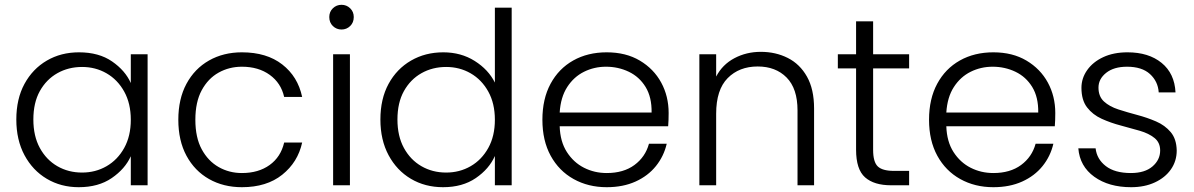

<svg xmlns="http://www.w3.org/2000/svg" viewBox="-20 -772 4975 800"><path d="M48 -274Q48 -360 82 -422.5Q116 -485 175 -519.5Q234 -554 309 -554Q392 -554 447 -516Q502 -478 525 -426V-546H595V0H525V-121Q501 -68 445.5 -30Q390 8 308 8Q234 8 175 -27Q116 -62 82 -125.5Q48 -189 48 -274ZM525 -273Q525 -341 497.5 -390.5Q470 -440 424 -466.5Q378 -493 322 -493Q265 -493 219 -467Q173 -441 146 -392.5Q119 -344 119 -274Q119 -205 146 -155.5Q173 -106 219 -79.5Q265 -53 322 -53Q378 -53 424 -79.5Q470 -106 497.5 -155.5Q525 -205 525 -273Z M723 -273Q723 -360 757 -423Q791 -486 851 -520Q911 -554 988 -554Q1091 -554 1156 -503.5Q1221 -453 1239 -368H1164Q1151 -426 1104 -460Q1057 -494 988 -494Q935 -494 891 -469.5Q847 -445 820.5 -396Q794 -347 794 -273Q794 -199 820.5 -150Q847 -101 891 -76Q935 -51 988 -51Q1057 -51 1103.5 -84.5Q1150 -118 1164 -178H1239Q1221 -96 1156 -44Q1091 8 988 8Q911 8 851 -26Q791 -60 757 -123Q723 -186 723 -273Z M1403 -649Q1382 -649 1367 -663.5Q1352 -678 1352 -701Q1352 -723 1367 -737.5Q1382 -752 1403 -752Q1424 -752 1439 -737.5Q1454 -723 1454 -701Q1454 -678 1439 -663.5Q1424 -649 1403 -649ZM1368 -546H1438V0H1368Z M1565 -274Q1565 -360 1599 -422.5Q1633 -485 1692.5 -519.5Q1752 -554 1827 -554Q1901 -554 1958 -518Q2015 -482 2042 -428V-740H2112V0H2042V-122Q2018 -68 1962.5 -30Q1907 8 1826 8Q1751 8 1692 -27Q1633 -62 1599 -125.5Q1565 -189 1565 -274ZM2042 -273Q2042 -341 2014.5 -390.5Q1987 -440 1941 -466.5Q1895 -493 1839 -493Q1782 -493 1736 -467Q1690 -441 1663 -392.5Q1636 -344 1636 -274Q1636 -205 1663 -155.5Q1690 -106 1736 -79.5Q1782 -53 1839 -53Q1895 -53 1941 -79.5Q1987 -106 2014.5 -155.5Q2042 -205 2042 -273Z M2758 -173Q2746 -121 2713 -80Q2680 -39 2628 -15.5Q2576 8 2508 8Q2431 8 2370 -26Q2309 -60 2274.5 -123Q2240 -186 2240 -273Q2240 -360 2274 -423Q2308 -486 2368.5 -520Q2429 -554 2508 -554Q2588 -554 2646 -519.5Q2704 -485 2735 -428Q2766 -371 2766 -301Q2766 -284 2765.5 -272Q2765 -260 2764 -246H2312Q2314 -182 2342 -138.5Q2370 -95 2413.5 -73Q2457 -51 2508 -51Q2578 -51 2623.5 -84.5Q2669 -118 2684 -173ZM2505 -494Q2456 -494 2413.5 -473Q2371 -452 2343.5 -409.5Q2316 -367 2312 -303H2695Q2696 -367 2670 -409.5Q2644 -452 2600 -473Q2556 -494 2505 -494Z M2894 -546H2964V-453Q2990 -503 3040 -529.5Q3090 -556 3150 -556Q3212 -556 3262.5 -530.5Q3313 -505 3342.5 -452.5Q3372 -400 3372 -320V0H3303V-312Q3303 -403 3257.5 -449Q3212 -495 3137 -495Q3060 -495 3012 -446.5Q2964 -398 2964 -298V0H2894Z M3471 -487V-546H3547V-683H3618V-546H3768V-487H3618V-148Q3618 -97 3637.5 -78.5Q3657 -60 3704 -60H3768V0H3693Q3622 0 3584.5 -33Q3547 -66 3547 -148V-487Z M4369 -173Q4357 -121 4324 -80Q4291 -39 4239 -15.5Q4187 8 4119 8Q4042 8 3981 -26Q3920 -60 3885.5 -123Q3851 -186 3851 -273Q3851 -360 3885 -423Q3919 -486 3979.5 -520Q4040 -554 4119 -554Q4199 -554 4257 -519.5Q4315 -485 4346 -428Q4377 -371 4377 -301Q4377 -284 4376.5 -272Q4376 -260 4375 -246H3923Q3925 -182 3953 -138.5Q3981 -95 4024.5 -73Q4068 -51 4119 -51Q4189 -51 4234.5 -84.5Q4280 -118 4295 -173ZM4116 -494Q4067 -494 4024.5 -473Q3982 -452 3954.5 -409.5Q3927 -367 3923 -303H4306Q4307 -367 4281 -409.5Q4255 -452 4211 -473Q4167 -494 4116 -494Z M4693 8Q4600 8 4539.5 -35.5Q4479 -79 4473 -154H4545Q4550 -109 4587.5 -80Q4625 -51 4692 -51Q4750 -51 4782 -78.5Q4814 -106 4814 -145Q4814 -178 4790.5 -197Q4767 -216 4729.5 -227Q4692 -238 4650 -249Q4608 -260 4570.5 -277Q4533 -294 4509.5 -324.5Q4486 -355 4486 -406Q4486 -446 4510 -480Q4534 -514 4577 -534Q4620 -554 4678 -554Q4766 -554 4820 -510Q4874 -466 4878 -387H4808Q4805 -433 4771.5 -463.5Q4738 -494 4676 -494Q4621 -494 4589 -468.5Q4557 -443 4557 -407Q4557 -370 4580 -349Q4603 -328 4640 -316Q4677 -304 4718.5 -293Q4760 -282 4797 -266Q4834 -250 4858 -221.5Q4882 -193 4883 -145Q4883 -101 4859 -66.5Q4835 -32 4792 -12Q4749 8 4693 8Z"/></svg>

Font: Poppins Light
Style: Regular
Weight: 300
Designer: Ninad Kale (Devanagari), Jonny Pinhorn (Latin)
Version: Version 5.002